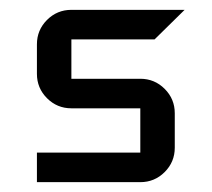

<svg xmlns="http://www.w3.org/2000/svg" viewBox="-20 -370 430 390"><path d="M355 -350 294 -290H125V-210H265Q294 -210 314.5 -189.5Q335 -169 335 -140V-70Q335 -41 314.5 -20.5Q294 0 265 0H55V-60H265V-150H125Q96 -150 75.5 -170.5Q55 -191 55 -220V-280Q55 -309 75.5 -329.5Q96 -350 125 -350Z"/></svg>

Font: Iceland
Style: Regular
Weight: 400
Designer: Cyreal (www.cyreal.org)
Foundry: Cyreal (www.cyreal.org)
Version: Version 1.001